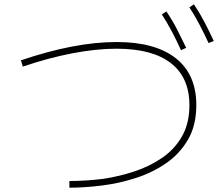

<svg xmlns="http://www.w3.org/2000/svg" viewBox="-20 -861 1040 891"><path d="M948 -661Q928 -704 906.5 -745.5Q885 -787 859 -827L880 -841Q908 -799 930 -756.5Q952 -714 972 -671ZM820 -628Q800 -672 778.5 -713Q757 -754 731 -794L752 -808Q780 -767 802 -724Q824 -681 844 -639ZM302 10V-21Q338 -21 378 -23.5Q418 -26 459 -31Q532 -42 603.5 -65.5Q675 -89 733 -129Q791 -169 825 -229Q859 -289 859 -373Q859 -501 773 -568Q687 -635 521 -635Q428 -635 317.5 -614Q207 -593 86 -552L77 -581Q327 -666 521 -666Q700 -666 795.5 -591Q891 -516 891 -373Q891 -280 853 -214Q815 -148 751.5 -104Q688 -60 610.5 -35Q533 -10 452.5 0Q372 10 302 10Z"/></svg>

Font: Murecho ExtraLight
Style: Regular
Weight: 200
Designer: Neil Summerour
Foundry: Positype
Version: Version 1.010; ttfautohint (v1.8.3)